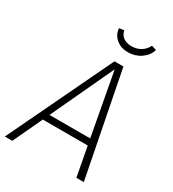

<svg xmlns="http://www.w3.org/2000/svg" viewBox="-223 -981 988 1095"><g transform="rotate(30 271.5 -434.0)"><path d="M454 0 418 -192H122L32 0H-17L310 -684H369L503 0ZM142 -234H410L334 -645ZM238 -861 270 -865Q275 -838 296 -822.5Q317 -807 350 -807Q385 -807 411.5 -823.5Q438 -840 451 -868L483 -858Q471 -818 434 -792.5Q397 -767 350 -767Q302 -767 271 -794Q240 -821 238 -861Z"/></g></svg>

Font: Fira Sans ExtraLight
Style: Italic
Weight: 275
Italic angle: -8°
Designer: Carrois Corporate & Edenspiekermann AG
Foundry: Carrois Corporate GbR & Edenspiekermann AG
Version: Version 4.203